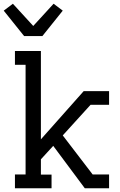

<svg xmlns="http://www.w3.org/2000/svg" viewBox="-23 -1008 643 1028"><path d="M57 0V-74H114V-661H57V-735H196V-262L425 -520H561V-447H462L313 -283L473 -74H561V0H431L262 -227L196 -155V-73H253V0ZM106 -815 -3 -951 46 -988 155 -869 264 -988 313 -951 204 -815Z"/></svg>

Font: Iosevka Etoile
Style: Regular
Weight: 400
Designer: Belleve Invis
Foundry: Belleve Invis
Version: Version 33.2.4